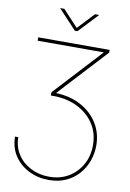

<svg xmlns="http://www.w3.org/2000/svg" viewBox="-119 -1019 885 1306"><g transform="rotate(10 323.0 -366.5)"><path d="M36.6 -35.2H59.1Q59.1 30.8 92.5 82.5Q126 134.3 183.6 163.8Q241.2 193.4 313 193.4Q386.7 193.4 444.6 159.2Q502.4 125 535.6 65.4Q568.8 5.9 568.8 -70.3Q568.8 -150.4 529.5 -212.4Q490.2 -274.4 420.9 -311.5Q351.6 -348.6 261.2 -352.5H228V-375L544.4 -717.8V-704.1H74.7V-727.5H567.9V-709L262.2 -377.9V-375Q360.4 -371.1 434.3 -330.6Q508.3 -290 549.8 -222.7Q591.3 -155.3 591.3 -70.3Q591.3 -15.1 572.8 36.1Q554.2 87.4 518.6 127.9Q482.9 168.5 431.2 192.1Q379.4 215.8 313 215.8Q236.3 215.8 173.3 183.8Q110.4 151.9 73.5 95.2Q36.6 38.6 36.6 -35.2ZM215.8 -949.2 321.3 -835.9 427.7 -949.2H455.6V-948.2L330.1 -814.9H312L187.5 -948.2V-949.2Z"/></g></svg>

Font: Inter 28pt Thin
Style: Regular
Weight: 250
Designer: Rasmus Andersson
Foundry: rsms
Version: Version 4.001;git-66647c0bb